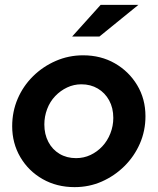

<svg xmlns="http://www.w3.org/2000/svg" viewBox="-20 -758 647 788"><path d="M286 10Q213 10 155 -23Q97 -56 63.5 -113Q30 -170 30 -240Q30 -300 52.5 -352.5Q75 -405 115.5 -445Q156 -485 209 -508Q262 -531 321 -531Q394 -531 451.5 -498Q509 -465 543 -408.5Q577 -352 577 -281Q577 -221 554 -168.5Q531 -116 490.5 -76Q450 -36 398 -13Q346 10 286 10ZM292 -109Q324 -109 351.5 -122Q379 -135 400 -157.5Q421 -180 433 -210.5Q445 -241 445 -274Q445 -315 428 -346Q411 -377 381.5 -394.5Q352 -412 314 -412Q283 -412 255.5 -399Q228 -386 206.5 -363.5Q185 -341 173.5 -310.5Q162 -280 162 -247Q162 -207 178.5 -175.5Q195 -144 224.5 -126.5Q254 -109 292 -109ZM276 -608 393 -738H548L388 -608Z"/></svg>

Font: Red Hat Display ExtraBold
Style: Italic
Weight: 800
Italic angle: -12°
Designer: Pentagram, MCKL
Foundry: Pentagram, MCKL
Version: Version 1.023